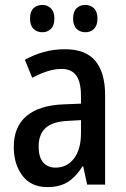

<svg xmlns="http://www.w3.org/2000/svg" viewBox="-20 -750 513 780"><path d="M244 -550Q328 -550 367.5 -502.5Q407 -455 407 -363V0H334L318 -74H315Q289 -32 256 -11Q223 10 172 10Q106 10 71 -36.5Q36 -83 36 -153Q36 -235 87.5 -278.5Q139 -322 237 -326L309 -329V-360Q309 -417 289.5 -443.5Q270 -470 230 -470Q202 -470 172.5 -460.5Q143 -451 111 -434L81 -507Q116 -527 157 -538.5Q198 -550 244 -550ZM256 -259Q193 -256 165 -230Q137 -204 137 -155Q137 -111 155.5 -90Q174 -69 206 -69Q252 -69 280.5 -106Q309 -143 309 -210V-262ZM102 -675Q102 -703 116 -716.5Q130 -730 152 -730Q173 -730 187 -716Q201 -702 201 -675Q201 -647 187 -633Q173 -619 152 -619Q130 -619 116 -633Q102 -647 102 -675ZM277 -675Q277 -703 291 -716.5Q305 -730 327 -730Q348 -730 362 -716Q376 -702 376 -675Q376 -647 362 -633Q348 -619 327 -619Q305 -619 291 -633Q277 -647 277 -675Z"/></svg>

Font: Noto Sans Condensed Medium
Style: Regular
Weight: 500
Width: 3
Designer: Monotype Design Team
Foundry: Monotype Imaging Inc.
Version: Version 2.013; ttfautohint (v1.8.4.7-5d5b)